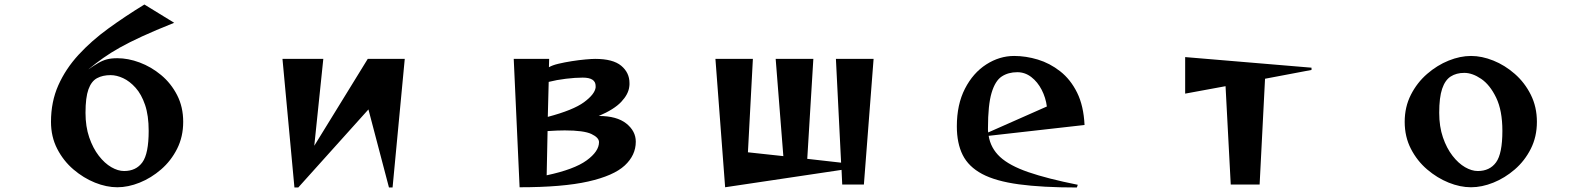

<svg xmlns="http://www.w3.org/2000/svg" viewBox="-20 -818 7040 851"><path d="M752 -717Q667 -683 609.5 -656.5Q552 -630 511 -607Q470 -584 437.5 -561Q405 -538 371 -510Q397 -528 416 -539Q435 -550 454 -555Q473 -560 500 -560Q548 -560 599 -541Q650 -522 694 -485.5Q738 -449 765 -396.5Q792 -344 792 -278Q792 -212 765 -158.5Q738 -105 694 -67Q650 -29 599 -8.5Q548 12 500 12Q452 12 401 -8.5Q350 -29 305.5 -67Q261 -105 233.5 -158.5Q206 -212 206 -278Q206 -367 238.5 -440Q271 -513 328 -575Q385 -637 460 -691.5Q535 -746 620 -798ZM530 -60Q583 -60 611 -98.5Q639 -137 639 -238Q639 -306 623 -353Q607 -400 581 -429Q555 -458 526 -471.5Q497 -485 470 -485Q435 -485 410 -471.5Q385 -458 372 -422Q359 -386 359 -318Q359 -257 375.5 -209Q392 -161 418 -127.5Q444 -94 473.5 -77Q503 -60 530 -60Z M1704 13 1613 -333 1302 13H1285L1232 -557H1413L1373 -172L1610 -557H1774L1720 13Z M2257 -557H2414L2413 -520Q2428 -529 2455.5 -535.5Q2483 -542 2515 -547Q2547 -552 2575 -554.5Q2603 -557 2618 -557Q2697 -557 2733.5 -526.5Q2770 -496 2770 -450Q2770 -446 2770 -442Q2770 -438 2769 -433Q2765 -400 2733.5 -366.5Q2702 -333 2634 -304Q2714 -304 2756 -270.5Q2798 -237 2798 -190Q2798 -130 2749 -84.5Q2700 -39 2587 -13.5Q2474 12 2283 12ZM2620 -437Q2620 -474 2563 -474Q2530 -474 2488.5 -469Q2447 -464 2412 -455L2408 -300Q2521 -330 2568.5 -365Q2616 -400 2620 -430ZM2403 -41Q2525 -67 2580 -107Q2635 -147 2635 -188Q2635 -208 2601.5 -224Q2568 -240 2483 -240Q2451 -240 2407 -237Z M3713 0 3710 -65 3194 12 3151 -557H3317L3295 -143L3452 -126L3418 -557H3585L3558 -114L3708 -97L3685 -557H3852L3809 0Z M4753 13Q4599 13 4496 -1Q4393 -15 4333 -47Q4273 -79 4247 -131Q4221 -183 4221 -258Q4221 -355 4257 -425Q4293 -495 4351.5 -532.5Q4410 -570 4475 -570Q4527 -570 4580 -554Q4633 -538 4679 -502Q4725 -466 4754 -407.5Q4783 -349 4787 -264L4362 -216Q4371 -161 4412.5 -122.5Q4454 -84 4538 -55Q4622 -26 4757 1ZM4620 -346Q4615 -385 4597 -420Q4579 -455 4551 -476.5Q4523 -498 4489 -498Q4449 -498 4420 -479Q4391 -460 4375 -406.5Q4359 -353 4359 -250Q4359 -245 4359 -240.5Q4359 -236 4360 -231Z M5435 0 5412 -436 5233 -403V-565L5793 -518V-508L5587 -469L5563 0Z M6792 -278Q6792 -212 6765 -158.5Q6738 -105 6694 -67Q6650 -29 6599 -8.5Q6548 12 6500 12Q6452 12 6401 -8.5Q6350 -29 6305.5 -67Q6261 -105 6233.5 -158.5Q6206 -212 6206 -278Q6206 -344 6233.5 -398Q6261 -452 6305.5 -490.5Q6350 -529 6401 -549.5Q6452 -570 6500 -570Q6548 -570 6599 -549.5Q6650 -529 6694 -490.5Q6738 -452 6765 -398Q6792 -344 6792 -278ZM6530 -60Q6583 -60 6611 -98.5Q6639 -137 6639 -238Q6639 -328 6611.5 -385Q6584 -442 6545 -468.5Q6506 -495 6470 -495Q6435 -495 6410 -479Q6385 -463 6372 -424.5Q6359 -386 6359 -318Q6359 -257 6375.5 -209Q6392 -161 6418 -127.5Q6444 -94 6473.5 -77Q6503 -60 6530 -60Z"/></svg>

Font: Reggae One
Style: Regular
Weight: 400
Designer: Fontworks Inc.
Foundry: Fontworks Inc.
Version: Version 1.100